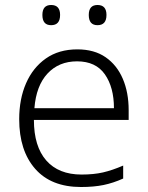

<svg xmlns="http://www.w3.org/2000/svg" viewBox="-20 -740 592 770"><path d="M290 -542Q358 -542 403.5 -510.5Q449 -479 472.5 -424Q496 -369 496 -298V-259H116Q116 -153 165.5 -96.5Q215 -40 307 -40Q356 -40 393 -48.5Q430 -57 474 -76V-24Q434 -6 395 2Q356 10 305 10Q185 10 121 -63Q57 -136 57 -262Q57 -343 84.5 -406Q112 -469 164 -505.5Q216 -542 290 -542ZM289 -494Q216 -494 170.5 -445Q125 -396 118 -306H437Q437 -390 400.5 -442Q364 -494 289 -494ZM150 -680Q150 -720 185 -720Q221 -720 221 -680Q221 -639 185 -639Q150 -639 150 -680ZM336 -680Q336 -720 371 -720Q407 -720 407 -680Q407 -639 371 -639Q336 -639 336 -680Z"/></svg>

Font: Noto Sans Lao Light
Style: Regular
Weight: 300
Designer: Monotype Design Team
Foundry: Monotype Imaging Inc.
Version: Version 2.003; ttfautohint (v1.8.4.7-5d5b)